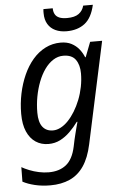

<svg xmlns="http://www.w3.org/2000/svg" viewBox="-63 -784 678 1068"><g transform="rotate(-5 275.5 -250.0)"><path d="M175 240Q128 240 88.5 230.5Q49 221 21 206L22 125Q39 135 64 145Q89 155 117 161Q145 167 172 167Q231 167 269 137Q307 107 322 37L330 -1Q334 -16 338 -34Q342 -52 347 -69.5Q352 -87 355 -99H351Q330 -70 304.5 -45Q279 -20 249.5 -5Q220 10 184 10Q144 10 113 -10.5Q82 -31 64.5 -71Q47 -111 47 -170Q47 -228 58.5 -283Q70 -338 91.5 -386Q113 -434 144 -470Q175 -506 214.5 -526Q254 -546 300 -546Q335 -546 360 -533Q385 -520 402 -499Q419 -478 429 -453H432L464 -536H531L409 31Q393 106 361.5 152Q330 198 283 219Q236 240 175 240ZM216 -63Q237 -63 259 -74.5Q281 -86 301 -107Q321 -128 338.5 -156.5Q356 -185 369.5 -219Q383 -253 390.5 -290.5Q398 -328 398 -366Q398 -413 377 -442.5Q356 -472 308 -472Q278 -472 251.5 -455Q225 -438 204 -408.5Q183 -379 168 -340Q153 -301 145 -257.5Q137 -214 137 -169Q137 -116 157.5 -89.5Q178 -63 216 -63ZM339 -606Q304 -606 277 -618.5Q250 -631 235 -656Q220 -681 220 -717Q220 -723 220 -728.5Q220 -734 221 -740H273Q273 -721 280.5 -707Q288 -693 304.5 -686Q321 -679 348 -679Q391 -679 413.5 -695.5Q436 -712 443 -740H497Q481 -668 441 -637Q401 -606 339 -606Z"/></g></svg>

Font: Noto Sans Display
Style: Italic
Weight: 400
Italic angle: -12°
Designer: Monotype Design Team
Foundry: Monotype Imaging Inc.
Version: Version 2.003